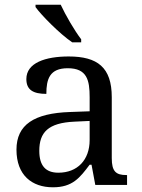

<svg xmlns="http://www.w3.org/2000/svg" viewBox="-20 -786 603 816"><path d="M287 -606H325V-619C296 -657 259 -721 238 -766H131V-756C156 -721 234 -642 287 -606ZM205 10C288 10 319 -30 361 -86H369L385 0H520V-42H517C472 -42 455 -58 455 -114V-373C455 -500 394 -546 272 -546C173 -546 92 -519 92 -450C92 -404 121 -387 177 -387C177 -450 191 -496 268 -496C350 -496 361 -445 361 -373V-313L278 -310C125 -305 50 -256 50 -150C50 -41 116 10 205 10ZM228 -52C173 -52 147 -83 147 -145C147 -223 184 -264 297 -269L361 -272V-191C361 -106 309 -52 228 -52Z"/></svg>

Font: Noto Nastaliq Urdu
Style: Regular
Weight: 400
Designer: Monotype Design Team (Patrick Giasson: type design, Kamal Mansour: OpenType code, Glenda Bellarosa). Updated by Simon Co
Foundry: Monotype Imaging Inc., Simon Cozens
Version: Version 3.009